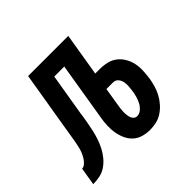

<svg xmlns="http://www.w3.org/2000/svg" viewBox="-180 -664 815 815"><g transform="rotate(-45 227.5 -256.0)"><path d="M289 8Q267 8 246.5 2Q226 -4 211 -18Q196 -32 187.5 -51Q179 -70 175.5 -91Q172 -112 173 -134.5Q174 -157 178 -179L221 -440H161L129 -248Q129 -246 128.5 -243.5Q128 -241 128 -239Q125 -220 121.5 -200Q118 -180 113.5 -160.5Q109 -141 102.5 -121.5Q96 -102 86.5 -83.5Q77 -65 63.5 -48.5Q50 -32 32.5 -20Q15 -8 -5.5 -4Q-26 0 -45 0L-32 -80Q-22 -80 -13 -88Q-4 -96 2 -105.5Q8 -115 12.5 -125Q17 -135 20 -145.5Q23 -156 25 -166.5Q27 -177 29 -188Q32 -206 35 -224.5Q38 -243 41 -261L84 -520H325L293 -326H320Q342 -326 363 -321Q384 -316 400 -303.5Q416 -291 426.5 -273Q437 -255 441.5 -234.5Q446 -214 445 -192Q444 -170 441 -148Q438 -129 432.5 -110Q427 -91 417.5 -73Q408 -55 394.5 -39.5Q381 -24 364 -12.5Q347 -1 327.5 3.5Q308 8 289 8ZM291 -72Q305 -72 317 -82.5Q329 -93 335.5 -106Q342 -119 346 -132.5Q350 -146 352 -160Q354 -174 355 -187.5Q356 -201 353.5 -213.5Q351 -226 342.5 -236Q334 -246 320 -246H280L267 -166Q265 -156 264 -147Q263 -138 262.5 -128.5Q262 -119 263 -110Q264 -101 266.5 -92.5Q269 -84 275.5 -78Q282 -72 291 -72Z"/></g></svg>

Font: Iosevka SS04 Medium
Style: Italic
Weight: 500
Italic angle: -9°
Monospace: yes
Designer: Belleve Invis
Foundry: Belleve Invis
Version: Version 19.0.0; ttfautohint (v1.8.4)